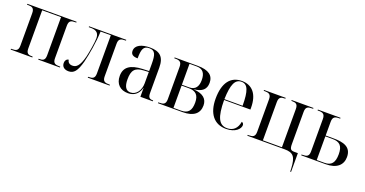

<svg xmlns="http://www.w3.org/2000/svg" viewBox="-36 -1224 4022 2113"><g transform="rotate(20 1975.0 -168.0)"><path d="M21 0H275V-10H272C226 -10 199 -18 199 -78V-525H420V-78C420 -18 393 -10 348 -10H344V0H598V-10H587C540 -10 512 -19 512 -78V-458C512 -518 540 -526 585 -526H598V-536H21V-526H34C79 -526 107 -517 107 -457V-78C107 -18 79 -10 34 -10H21Z M699 7C761 7 796 -32 829 -155C852 -248 879 -401 883 -525H1003V-78C1003 -19 975 -10 928 -10H924V0H1180V-10H1169C1122 -10 1094 -19 1094 -78V-459C1094 -517 1122 -526 1170 -526H1180V-536H744V-526H766C810 -526 865 -518 865 -440C865 -391 845 -273 832 -218C800 -89 761 -66 719 -66C683 -66 664 -85 659 -114C635 -111 620 -91 620 -62C620 -21 648 7 699 7Z M1397 10C1465 10 1518 -26 1538 -102H1540V0H1686V-10H1683C1641 -10 1626 -25 1626 -79V-373C1626 -499 1569 -546 1456 -546C1360 -546 1286 -514 1286 -446C1286 -404 1314 -387 1367 -387C1367 -493 1383 -536 1450 -536C1520 -536 1534 -491 1534 -381V-299L1458 -296C1317 -290 1248 -243 1248 -139C1248 -45 1306 10 1397 10ZM1420 -7C1367 -7 1341 -49 1341 -132C1341 -238 1374 -280 1477 -285L1534 -288V-156C1534 -74 1488 -7 1420 -7Z M1746 0H2035C2164 0 2226 -55 2226 -147C2226 -223 2175 -270 2068 -277V-279C2159 -289 2204 -328 2204 -404C2204 -489 2147 -536 2017 -536H1746V-526H1758C1804 -526 1833 -517 1833 -457V-78C1833 -18 1804 -10 1758 -10H1746ZM2009 -281H1924V-526H2009C2083 -526 2112 -480 2112 -403C2112 -331 2084 -281 2009 -281ZM2013 -10H1924V-271H2009C2087 -271 2129 -236 2129 -146C2129 -54 2096 -10 2013 -10Z M2545 10C2655 10 2707 -49 2707 -91C2707 -106 2698 -120 2683 -123C2670 -41 2622 -1 2554 -1C2459 -1 2419 -79 2418 -282H2726V-304C2726 -461 2654 -546 2532 -546C2400 -546 2325 -451 2325 -264C2325 -91 2405 10 2545 10ZM2631 -292H2418C2423 -467 2456 -536 2531 -536C2603 -536 2631 -466 2631 -292Z M3370 173 3371 210H3381V-10H3340C3298 -10 3285 -23 3285 -81V-458C3285 -518 3313 -526 3360 -526H3372V-536H3117V-526H3122C3167 -526 3194 -518 3194 -458V-11H2971V-458C2971 -518 2998 -526 3044 -526H3047V-536H2793V-526H2805C2851 -526 2880 -517 2880 -458V-78C2880 -18 2851 -10 2805 -10H2793V0H3229C3332 0 3363 39 3370 173Z M3424 0H3710C3839 0 3904 -61 3904 -154C3904 -275 3807 -297 3693 -297H3602V-457C3602 -516 3630 -526 3677 -526H3689V-536H3424V-526H3436C3483 -526 3511 -516 3511 -456V-78C3511 -19 3484 -10 3436 -10H3424ZM3692 -10H3602V-287H3686C3771 -287 3808 -249 3808 -152C3808 -52 3772 -10 3692 -10Z"/></g></svg>

Font: Noto Serif Display SemiCondensed
Style: Regular
Weight: 400
Width: 4
Designer: Monotype Design Team
Foundry: Monotype Imaging Inc.
Version: Version 2.009